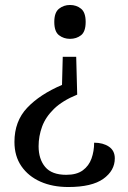

<svg xmlns="http://www.w3.org/2000/svg" viewBox="-20 -559 514 771"><path d="M290 -179Q231 -155 197 -122Q163 -89 149 -50.5Q135 -12 135 28Q135 80 161.5 111.5Q188 143 246 143Q288 143 312.5 125Q337 107 347.5 77.5Q358 48 358 14Q394 14 417.5 30Q441 46 441 77Q441 126 395 159Q349 192 254 192Q191 192 142.5 170.5Q94 149 66 108.5Q38 68 38 11Q38 -72 89 -126Q140 -180 229 -218L232 -331H286ZM261 -539Q287 -539 305.5 -524Q324 -509 324 -471Q324 -432 305.5 -417.5Q287 -403 261 -403Q236 -403 217 -417.5Q198 -432 198 -471Q198 -509 217 -524Q236 -539 261 -539Z"/></svg>

Font: Noto Serif Makasar
Style: Regular
Weight: 400
Designer: Sérgio Martins
Version: Version 1.001; ttfautohint (v1.8.4.7-5d5b)